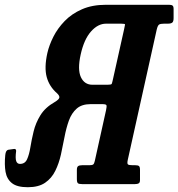

<svg xmlns="http://www.w3.org/2000/svg" viewBox="-73 -770 746 803"><path d="M-51 -121.5Q-49 -141 -39 -143.5L-18 -146.5Q-5 -149.5 -5.5 -138.5Q-9.5 -108 -5.2 -96.2Q-1 -84.5 10.5 -84.5Q31.5 -84.5 40.2 -103.8Q49 -123 54 -153.8Q59 -184.5 67.5 -220Q76 -255.5 96 -288Q116 -320.5 155.5 -343Q174 -354 175.2 -361.8Q176.5 -369.5 166 -379.5Q133.5 -407.5 122.5 -447.2Q111.5 -487 125 -548Q132.5 -581 150.2 -616.2Q168 -651.5 197.5 -682Q227 -712.5 269.8 -731.2Q312.5 -750 370 -750H634Q644.5 -750 648.8 -746.5Q653 -743 653 -732.5V-694.5Q653 -680.5 647.8 -675.8Q642.5 -671 628.5 -671H613Q597.5 -671 592 -667Q586.5 -663 582.5 -646.5L461.5 -102Q458 -86 462 -82.5Q466 -79 482 -79H492.5Q504 -79 508.2 -75.5Q512.5 -72 512.5 -60V-17Q512.5 -6.5 507.2 -3.2Q502 0 491.5 0H270.5Q257 0 252.8 -3.8Q248.5 -7.5 248.5 -21V-59.5Q248.5 -71.5 253.8 -75.2Q259 -79 270.5 -79H301Q312.5 -79 316.8 -82.2Q321 -85.5 323.5 -97L370.5 -309Q374 -325 372.2 -329.8Q370.5 -334.5 354.5 -334.5H306Q269 -334.5 247.8 -315.8Q226.5 -297 215.2 -266Q204 -235 197 -197.8Q190 -160.5 181.8 -123.5Q173.5 -86.5 158.2 -55.5Q143 -24.5 115.8 -5.8Q88.5 13 43 13Q-1.5 13 -23 -4Q-44.5 -21 -49.8 -51.2Q-55 -81.5 -51 -121.5ZM375.5 -415.5Q392.5 -415.5 394.2 -419.2Q396 -423 399.5 -439L446 -647.5Q449.5 -664 450 -667.5Q450.5 -671 433.5 -671H370.5Q336.5 -671 307.5 -638.2Q278.5 -605.5 264.5 -542.5Q250.5 -479.5 265.2 -447.5Q280 -415.5 314 -415.5Z"/></svg>

Font: Besley* Condensed Semi
Style: Italic
Weight: 600
Width: 3
Italic angle: -13°
Designer: Owen Earl
Foundry: indestructible type*
Version: Version 3.000; ttfautohint (v1.8.3)